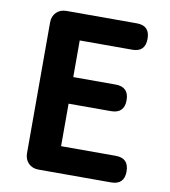

<svg xmlns="http://www.w3.org/2000/svg" viewBox="-83 -811 780 882"><g transform="rotate(10 307.0 -370.0)"><path d="M494.1 0H156.2Q127 0 108.9 -18.1Q90.8 -36.1 90.8 -65.4V-674.8Q90.8 -704.1 108.9 -722.2Q127 -740.2 156.2 -740.2H484.4Q544.9 -740.2 544.9 -678.7Q544.9 -617.2 484.4 -617.2H239.3V-446.3H436.5Q499 -446.3 499 -383.8Q499 -322.3 436.5 -322.3H239.3V-124H494.1Q555.7 -124 555.7 -61.5Q555.7 0 494.1 0Z"/></g></svg>

Font: GenSenMaruGothic TW TTF Bold
Style: Regular
Weight: 700
Version: Version 1.301